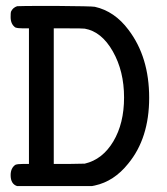

<svg xmlns="http://www.w3.org/2000/svg" viewBox="-20 -631 565 650"><path d="M38 -1Q16 -8 16 -38Q16 -62 32 -73Q39 -76 58 -76H78V-535H58Q40 -535 32 -538Q16 -549 16 -573Q16 -587 17 -591Q23 -605 38 -610Q39 -611 166 -611Q292 -610 301 -608Q368 -593 415 -530Q485 -438 485 -300Q485 -163 414 -77Q366 -17 301 -3L291 -1ZM400 -301Q400 -390 362 -457Q324 -524 267 -534Q261 -535 210 -535H162V-76H214L267 -77Q327 -91 363.5 -152Q400 -213 400 -301Z"/></svg>

Font: KaTeX_Typewriter
Style: Regular
Weight: 400
Version: Version 1.1; ttfautohint (v1.3)